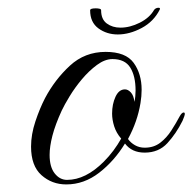

<svg xmlns="http://www.w3.org/2000/svg" viewBox="-20 -467 508 507"><path d="M155 20Q117 20 89.5 -4.5Q62 -29 62 -80Q62 -112 73.5 -146.5Q85 -181 99 -208Q125 -257 164.5 -293.5Q204 -330 259 -330Q312 -330 333 -301Q354 -272 354 -230Q354 -213 351 -195Q343 -146 318 -100Q325 -90 336.5 -83.5Q348 -77 362 -77Q386 -77 403 -90Q420 -103 432.5 -122.5Q445 -142 454 -159Q460 -170 465 -170Q468 -170 468 -166Q468 -162 462 -148Q445 -114 422 -89Q399 -64 362 -64Q328 -64 310 -88Q282 -42 242 -11Q202 20 155 20ZM157 8Q206 8 254 -40Q268 -54 279.5 -69.5Q291 -85 300 -101Q287 -116 281.5 -133.5Q276 -151 276 -167Q276 -192 285 -211.5Q294 -231 310 -231Q318 -231 325.5 -223Q333 -215 335 -198Q338 -212 338 -228Q338 -266 324 -288.5Q310 -311 277 -311Q257 -311 236 -295.5Q215 -280 196.5 -258Q178 -236 164 -213Q150 -190 143 -175Q126 -138 118.5 -109Q111 -80 111 -58Q111 -26 124.5 -9Q138 8 157 8ZM218 -440Q218 -445 233 -445Q238 -445 242.5 -444Q247 -443 247 -440Q247 -416 262 -405Q277 -394 298 -394Q323 -394 349 -407Q375 -420 387 -441Q391 -446 397.5 -446.5Q404 -447 402 -442Q386 -410 354 -393Q322 -376 291 -376Q262 -376 240 -392Q218 -408 218 -440Z"/></svg>

Font: MonteCarlo
Style: Regular
Weight: 400
Designer: Robert E. Leuschke
Foundry: Robert E. Leuschke
Version: Version 1.010; ttfautohint (v1.8.3)